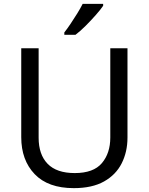

<svg xmlns="http://www.w3.org/2000/svg" viewBox="-20 -964 771 994"><path d="M640 -252Q640 -178 610 -118.5Q580 -59 518.5 -24.5Q457 10 362 10Q229 10 159.5 -62.5Q90 -135 90 -254V-714H180V-251Q180 -164 226.5 -116Q273 -68 367 -68Q464 -68 507.5 -119.5Q551 -171 551 -252V-714H640ZM514 -934Q502 -916 477 -887.5Q452 -859 423.5 -830.5Q395 -802 371 -784H313V-796Q328 -815 345.5 -841Q363 -867 380 -894.5Q397 -922 408 -944H514Z"/></svg>

Font: Noto Sans Old Sogdian
Style: Regular
Weight: 400
Designer: Monotype Design Team
Foundry: Monotype Imaging Inc.
Version: Version 2.002; ttfautohint (v1.8.4.7-5d5b)